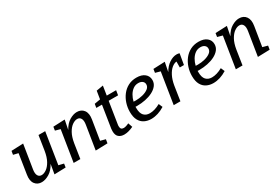

<svg xmlns="http://www.w3.org/2000/svg" viewBox="45 -1545 3504 2436"><g transform="rotate(-30 1796.5 -327.5)"><path d="M196 10Q132 11 97 -36Q62 -83 76 -168L121 -457L49 -474L58 -527L232 -534L177 -190Q167 -131 183.5 -100Q200 -69 237 -69Q271 -69 309 -95.5Q347 -122 377.5 -176.5Q408 -231 422 -317L455 -530H553L481 -72L555 -54L547 -1L381 4L405 -137Q363 -60 306 -25.5Q249 9 196 10Z M985 4 1040 -340Q1050 -399 1033.5 -430Q1017 -461 980 -461Q946 -461 908 -434.5Q870 -408 839.5 -353.5Q809 -299 795 -214L762 0H664L736 -454L663 -474L671 -527L841 -534L814 -397Q856 -473 913 -506.5Q970 -540 1020 -540Q1086 -540 1120.5 -493Q1155 -446 1141 -361L1095 -76L1169 -56L1160 -1Z M1537 -25Q1462 10 1403 10Q1353 10 1322.5 -16.5Q1292 -43 1292 -101Q1292 -117 1294 -136L1345 -461H1262L1271 -516L1357 -531L1376 -648L1476 -665L1455 -530H1592L1581 -461H1443L1393 -142Q1392 -138 1391.5 -131.5Q1391 -125 1391 -118Q1391 -90 1403 -78Q1415 -66 1437 -66Q1453 -66 1473 -72Q1493 -78 1515 -89Z M1798 10Q1744 10 1700 -12Q1656 -34 1630.5 -81Q1605 -128 1605 -204Q1605 -268 1624.5 -328Q1644 -388 1681 -436Q1718 -484 1771.5 -512Q1825 -540 1893 -540Q1970 -540 2013 -504.5Q2056 -469 2056 -412Q2056 -366 2028 -331Q2000 -296 1952.5 -272Q1905 -248 1846 -236Q1787 -224 1725 -224Q1719 -224 1712.5 -224Q1706 -224 1700 -225Q1700 -215 1700 -206Q1700 -130 1732 -96Q1764 -62 1818 -62Q1889 -62 1972 -108L1996 -52Q1897 10 1798 10ZM1879 -468Q1836 -468 1802.5 -444Q1769 -420 1745.5 -380Q1722 -340 1711 -293Q1727 -292 1745 -292Q1796 -292 1845.5 -304.5Q1895 -317 1928 -341.5Q1961 -366 1961 -403Q1961 -432 1939 -450Q1917 -468 1879 -468Z M2130 0 2202 -454 2129 -474 2137 -527 2307 -534 2280 -398Q2319 -467 2374.5 -503.5Q2430 -540 2483 -540Q2506 -540 2524 -533L2497 -376H2436L2437 -462Q2402 -459 2366 -429.5Q2330 -400 2302 -345Q2274 -290 2261 -214L2228 0Z M2708 10Q2654 10 2610 -12Q2566 -34 2540.5 -81Q2515 -128 2515 -204Q2515 -268 2534.5 -328Q2554 -388 2591 -436Q2628 -484 2681.5 -512Q2735 -540 2803 -540Q2880 -540 2923 -504.5Q2966 -469 2966 -412Q2966 -366 2938 -331Q2910 -296 2862.5 -272Q2815 -248 2756 -236Q2697 -224 2635 -224Q2629 -224 2622.5 -224Q2616 -224 2610 -225Q2610 -215 2610 -206Q2610 -130 2642 -96Q2674 -62 2728 -62Q2799 -62 2882 -108L2906 -52Q2807 10 2708 10ZM2789 -468Q2746 -468 2712.5 -444Q2679 -420 2655.5 -380Q2632 -340 2621 -293Q2637 -292 2655 -292Q2706 -292 2755.5 -304.5Q2805 -317 2838 -341.5Q2871 -366 2871 -403Q2871 -432 2849 -450Q2827 -468 2789 -468Z M3361 4 3416 -340Q3426 -399 3409.5 -430Q3393 -461 3356 -461Q3322 -461 3284 -434.5Q3246 -408 3215.5 -353.5Q3185 -299 3171 -214L3138 0H3040L3112 -454L3039 -474L3047 -527L3217 -534L3190 -397Q3232 -473 3289 -506.5Q3346 -540 3396 -540Q3462 -540 3496.5 -493Q3531 -446 3517 -361L3471 -76L3545 -56L3536 -1Z"/></g></svg>

Font: Bitter Medium
Style: Italic
Weight: 500
Italic angle: -9°
Designer: Sol Matas, and Bitter project Authors
Foundry: Sol Matas
Version: Version 2.001